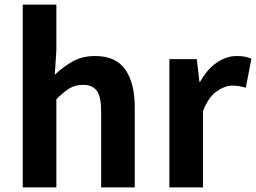

<svg xmlns="http://www.w3.org/2000/svg" viewBox="-20 -818 1117 838"><path d="M79.3 0V-797.9H226V-596.7L219 -491.7Q252.4 -523.8 295.1 -548.7Q337.9 -573.5 395.2 -573.5Q485.6 -573.5 526.9 -514.3Q568.2 -455 568.2 -349.1V0H421.5V-330.9Q421.5 -396 402.5 -421.9Q383.5 -447.7 342.1 -447.7Q307.9 -447.7 282.6 -431.9Q257.3 -416 226 -385.1V0Z M719.3 0V-559.8H839L850.4 -460.8H853.2Q883.9 -515.8 926.2 -544.7Q968.5 -573.5 1012.3 -573.5Q1035.7 -573.5 1050.4 -570.4Q1065.2 -567.2 1077.4 -561.8L1052.8 -435.2Q1037.4 -439.4 1024.5 -441.8Q1011.6 -444.2 993.3 -444.2Q961.4 -444.2 925.7 -419.3Q890 -394.4 866 -333.6V0Z"/></svg>

Font: Noto Sans KR Thin
Style: Regular
Weight: 100
Designer: Ryoko NISHIZUKA 西塚涼子 (kana, bopomofo & ideographs); Paul D. Hunt (Latin, Greek & Cyrillic); Sandoll Communications 산돌커뮤니
Foundry: Adobe
Version: Version 2.004-H2;hotconv 1.0.118;makeotfexe 2.5.65603